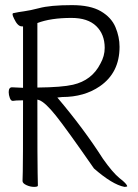

<svg xmlns="http://www.w3.org/2000/svg" viewBox="-20 -724 540 750"><path d="M31 -330Q23 -329 18.5 -341Q14 -353 14 -364Q14 -383 27 -383L70 -381V-621H65Q49 -621 35 -651Q29 -663 29 -668Q29 -673 34 -673Q52 -677 74.5 -680Q97 -683 132 -692Q176 -704 261 -704Q333 -704 374 -680Q415 -656 431 -618Q447 -580 447 -541Q447 -440 370 -387Q309 -345 223 -345L204 -343Q308 -220 382 -104Q420 -50 447 -28Q476 -6 477 4Q474 6 466 6Q419 -3 347 -66Q240 -220 198.5 -272Q157 -324 133 -333L126 -335V-328Q126 -81 127 -48.5Q128 -16 128 1Q128 6 113 6Q98 6 83 -1Q68 -8 68 -17Q68 -29 69 -53.5Q70 -78 70 -327V-332H65Q41 -332 31 -330ZM265 -393Q339 -410 372 -475Q389 -505 389 -537Q389 -590 356 -622Q323 -654 259 -654Q178 -654 126 -634V-382Q222 -383 265 -393Z"/></svg>

Font: Moon Stars Kai HW Light
Style: Regular
Weight: 300
Designer: GuiWonder
Version: Version 1.101